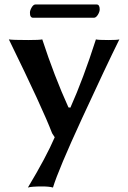

<svg xmlns="http://www.w3.org/2000/svg" viewBox="-20 -610 579 867"><path d="M403.8 -529.8H129.9Q114.7 -529.8 115.2 -553.2Q115.2 -563 123 -576.4Q130.9 -589.8 140.1 -589.8H416Q430.2 -589.8 430.2 -567.9Q430.2 -556.6 421.9 -543.2Q413.6 -529.8 403.8 -529.8ZM20 -432.1Q34.2 -429.2 107.9 -429.2Q157.7 -429.2 170.9 -432.1Q225.1 -266.1 289.1 -125L297.9 -124Q356 -253.9 413.1 -432.1Q422.9 -429.2 470.2 -429.2Q509.3 -429.2 519 -432.1Q459 -311 351.1 -76.9Q243.2 157.2 219.2 236.8Q202.1 231.9 169.9 231.9Q123 231.9 106 236.8Q189 98.6 227.1 9.8L215.3 -8.3Q173.8 -117.7 20 -432.1Z"/></svg>

Font: Linux Biolinum O
Style: Bold
Weight: 700
Designer: Philipp H. Poll
Foundry: Philipp H. Poll
Version: Version 1.3.2